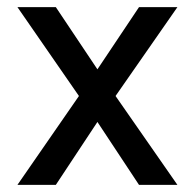

<svg xmlns="http://www.w3.org/2000/svg" viewBox="-20 -520 548 540"><path d="M29 -500H137L254 -325L371 -500H479L305 -250L479 0H371L254 -177L137 0H29L202 -250Z"/></svg>

Font: Albert Sans Medium
Style: Regular
Weight: 500
Designer: Andreas Rasmussen
Foundry: a.Foundry
Version: Version 1.025